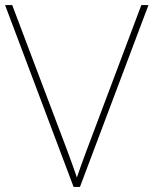

<svg xmlns="http://www.w3.org/2000/svg" viewBox="-20 -734 603 754"><path d="M563 -714H535L320 -143C303 -98 292 -67 282 -37C272 -67 258 -105 244 -143L28 -714H0L269 0H294Z"/></svg>

Font: Noto Sans Syriac Eastern Thin
Style: Regular
Weight: 100
Designer: Patrick Giasson and the Monotype Design Team
Foundry: Monotype Imaging Inc.
Version: Version 3.001